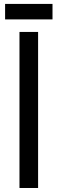

<svg xmlns="http://www.w3.org/2000/svg" viewBox="-20 -937 287 957"><path d="M77.1 0V-777.8H169.9V0ZM5.4 -840.3V-917.5H241.7V-840.3Z"/></svg>

Font: Voltaire
Style: Regular
Weight: 400
Designer: Yvonne Schüttler, Eben Sorkin, Emma Marichal
Foundry: Sorkin Type Co.
Version: Version 1.010; ttfautohint (v1.8.4.7-5d5b)